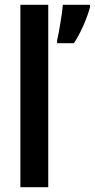

<svg xmlns="http://www.w3.org/2000/svg" viewBox="-20 -780 395 800"><path d="M181 0H65V-760H181ZM355 -750Q349 -727 338.5 -700Q328 -673 315 -647Q302 -621 288 -600H218V-612Q221 -624 224.5 -643Q228 -662 231.5 -683.5Q235 -705 238 -725.5Q241 -746 242 -760H355Z"/></svg>

Font: Noto Sans Khmer Condensed SemiBold
Style: Regular
Weight: 600
Width: 3
Designer: Danh Hong and the Monotype Design Team
Foundry: Monotype Imaging Inc.
Version: Version 2.004